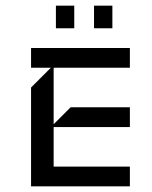

<svg xmlns="http://www.w3.org/2000/svg" viewBox="-20 -660 540 680"><path d="M440 0H90V-350L160 -420H90V-490H440V-420H170V-220L230 -280H440V-210H170V-70H440ZM378 -560H313V-640H378ZM243 -560H178V-640H243Z"/></svg>

Font: Iceland
Style: Regular
Weight: 400
Designer: Cyreal (www.cyreal.org)
Foundry: Cyreal (www.cyreal.org)
Version: Version 1.001